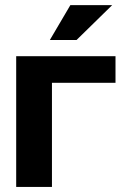

<svg xmlns="http://www.w3.org/2000/svg" viewBox="-20 -738 506 758"><path d="M43.9 -516.1H436V-411.1H185.1V0H43.9ZM257.8 -717.8H422.9L282.2 -580.1H176.8Z"/></svg>

Font: LT Superior
Style: Bold
Weight: 400
Designer: Daniel Lyons
Foundry: LyonsType
Version: Version 1.000